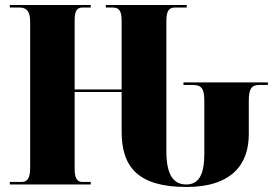

<svg xmlns="http://www.w3.org/2000/svg" viewBox="-20 -734 1102 764"><path d="M722 10C902 10 970 -80 970 -200V-333C970 -381 981 -396 1012 -396H1046V-406H710V-396H746C779 -396 793 -385 793 -334V-121C793 -39 771 0 721 0C673 0 642 -34 642 -132V-650C642 -690 652 -704 676 -704H723V-714H401V-704H428C455 -704 464 -690 464 -650V-378H277V-653C277 -690 286 -704 308 -704H341V-714H19V-704H57C86 -704 100 -689 100 -648V-64C100 -26 89 -10 66 -10H19V0H341V-10H308C286 -10 277 -26 277 -64V-368H464V-210C464 -68 531 10 722 10Z"/></svg>

Font: Noto Serif Display Condensed Black
Style: Regular
Weight: 900
Width: 3
Designer: Monotype Design Team
Foundry: Monotype Imaging Inc.
Version: Version 2.009